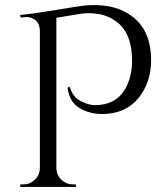

<svg xmlns="http://www.w3.org/2000/svg" viewBox="-20 -736 660 756"><path d="M352 -716Q439 -716 497 -674Q575 -618 575 -499Q575 -413 527 -352Q475 -287 382 -287Q333 -287 293 -310.5Q253 -334 246 -391L255 -394Q266 -351 306 -334Q333 -322 354 -322Q436 -322 473 -386Q500 -433 500 -498Q500 -602 442 -648Q398 -684 330 -684Q314 -684 302.5 -682.5Q291 -681 202 -666V-73Q203 -46 222 -28Q241 -10 266 -10H279V0H60V-10H73Q98 -10 117 -28Q136 -46 137 -73V-614Q137 -640 122 -654.5Q107 -669 83 -669Q78 -669 73 -668L61 -667L59 -677Q111 -682 198.5 -696.5Q286 -711 307 -713.5Q328 -716 352 -716Z"/></svg>

Font: Cinzel Decorative
Style: Regular
Weight: 400
Designer: Natanael Gama
Version: Version 1.001;PS 001.001;hotconv 1.0.56;makeotf.lib2.0.21325